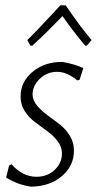

<svg xmlns="http://www.w3.org/2000/svg" viewBox="-20 -692 363 719"><path d="M94 -521 82 -542Q117 -575 206 -672H226Q282 -590 323 -542L305 -521H299Q251 -578 214 -632Q156 -571 101 -521ZM214 -460Q260 -452 292 -437L278 -393L269 -391Q231 -423 194 -423Q156 -423 129 -397Q102 -371 102 -339Q102 -317 118 -297.5Q134 -278 156.5 -261.5Q179 -245 202 -227.5Q225 -210 241 -184.5Q257 -159 257 -128Q257 -71 212 -32.5Q167 6 96 7Q46 0 3 -27L14 -72L23 -77Q65 -30 116 -30Q158 -30 185 -56Q212 -82 212 -117Q212 -142 196 -163Q180 -184 157.5 -200.5Q135 -217 112 -234Q89 -251 73 -275.5Q57 -300 57 -330Q57 -386 102.5 -423.5Q148 -461 214 -460Z"/></svg>

Font: Alegreya Sans SC Light
Style: Italic
Weight: 300
Italic angle: -7°
Designer: Juan Pablo del Peral
Foundry: Huerta Tipografica
Version: Version 2.007